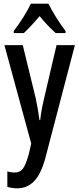

<svg xmlns="http://www.w3.org/2000/svg" viewBox="-20 -786 431 1046"><path d="M4 -540H104L175 -249Q181 -221 186 -191.5Q191 -162 195 -132H199Q202 -159 207 -187Q212 -215 220 -249L288 -540H388L226 79Q202 165 164.5 202.5Q127 240 74 240Q61 240 47.5 238Q34 236 20 232V148Q30 151 40 152.5Q50 154 60 154Q89 154 105 132.5Q121 111 137 53L150 -4ZM244 -766Q260 -733 285.5 -692Q311 -651 337 -617V-606H283Q263 -624 240.5 -647.5Q218 -671 196 -698Q173 -671 150 -646.5Q127 -622 110 -606H55V-617Q81 -651 107.5 -693Q134 -735 148 -766Z"/></svg>

Font: Noto Sans Gurmukhi ExtraCondensed Medium
Style: Regular
Weight: 500
Width: 2
Designer: Jelle Bosma - Monotype Design Team
Foundry: Monotype Imaging Inc.
Version: Version 2.004; ttfautohint (v1.8.4.7-5d5b)